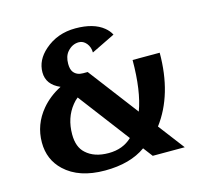

<svg xmlns="http://www.w3.org/2000/svg" viewBox="-108 -870 1073 1002"><g transform="rotate(-15 428.5 -368.5)"><path d="M772.5 0H599.6L561 -50.8Q476.6 9.8 340.3 9.8Q200.2 9.8 123 -63Q58.6 -123.5 58.6 -216.3Q58.6 -313.5 123 -390.1Q165 -439.9 228 -472.2Q156.2 -502.9 156.2 -569.3Q156.2 -635.7 214.4 -686.5Q283.2 -747.1 381.3 -747.1Q479.5 -747.1 532.7 -703.6Q554.2 -686 565.4 -664.1L437.5 -601.6Q437.5 -630.9 420.4 -651.9Q403.3 -672.4 379.9 -672.4Q343.8 -672.4 317.4 -641.6Q297.4 -618.2 297.4 -577.6Q297.4 -548.3 308.6 -533.2Q325.7 -510.3 359.9 -510.3H384.8L588.9 -241.7Q627 -342.8 627.4 -510.3H773.9Q773.9 -284.7 665.5 -140.6ZM508.3 -120.6 299.8 -395.5Q284.7 -383.8 272.5 -368.2Q222.2 -306.2 222.2 -216.3Q222.2 -147.5 260.3 -113.8Q304.2 -73.2 381.8 -73.2Q459 -73.2 508.3 -120.6Z"/></g></svg>

Font: Klaudia
Style: Bold
Weight: 700
Designer: Wojciech Kalinowski "wmk69" (wmk69@o2.pl)
Foundry: Wojciech Kalinowski "wmk69" (wmk69@o2.pl)
Version: Version 3.1.0; 2021-05-10